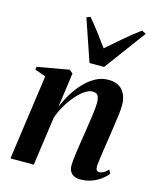

<svg xmlns="http://www.w3.org/2000/svg" viewBox="-120 -884 793 977"><g transform="rotate(15 276.0 -395.5)"><path d="M195 -316.5Q209.5 -353.5 231.2 -388.8Q253 -424 280.2 -452.8Q307.5 -481.5 339 -498.5Q370.5 -515.5 405.5 -515.5Q456.5 -515.5 481 -485.8Q505.5 -456 505.5 -411Q505.5 -387.5 502.2 -359.8Q499 -332 494.2 -301Q489.5 -270 485 -238Q480.5 -209 475.8 -177.5Q471 -146 467.5 -119.5Q464 -93 462.5 -77.5Q462.5 -61 467.5 -55Q472.5 -49 481 -49Q490 -49 502 -55Q514 -61 527.5 -75.5L538 -55.5Q526 -40.5 506.2 -25.2Q486.5 -10 458.5 0.8Q430.5 11.5 394 11.5Q380 11.5 366.5 5.8Q353 0 344.5 -13Q336 -26 336 -47.5Q336 -57 338 -76.2Q340 -95.5 343.5 -120.8Q347 -146 351.2 -173Q355.5 -200 359.5 -224.5Q363 -250.5 366.8 -274.8Q370.5 -299 373.5 -320.2Q376.5 -341.5 378 -358.5Q379.5 -375.5 379.5 -386Q379.5 -403 376.2 -414.2Q373 -425.5 365.2 -431.2Q357.5 -437 343 -437Q324 -437 301.5 -421.5Q279 -406 256.8 -380Q234.5 -354 215.8 -322Q197 -290 186 -256.5L150 0H27L90 -449L32.5 -469.5L34.5 -484.5L201.5 -514L220 -499ZM290 -573 214.5 -793.5 234 -801.5Q259 -773 286 -737Q313 -701 340 -664Q379.5 -698 419.8 -733Q460 -768 506 -801.5L528 -790.5L367 -573Z"/></g></svg>

Font: Merriweather 144pt SemiBold
Style: Italic
Weight: 600
Italic angle: -7.8°
Version: Version 2.101